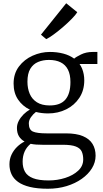

<svg xmlns="http://www.w3.org/2000/svg" viewBox="-20 -889 633 1179"><path d="M274 270Q209 270 163.8 259Q118.5 248 90.8 228Q63 208 50.5 180.5Q38 153 38 120Q38 87.5 51 60.2Q64 33 85.2 12.5Q106.5 -8 131 -20Q108.5 -32 96.2 -52.5Q84 -73 84 -103Q84 -125.5 95.2 -147Q106.5 -168.5 124.5 -186.5Q142.5 -204.5 163.5 -215.5Q118 -237.5 90.8 -277.8Q63.5 -318 63.5 -376Q63.5 -437 96.2 -480.5Q129 -524 180.2 -547Q231.5 -570 286.5 -570Q330 -570 368.5 -560Q407 -550 435.5 -529Q446 -539 477.5 -554.5Q509 -570 549.5 -570H578V-496H468.5Q477.5 -483.5 484 -467.8Q490.5 -452 494 -433.8Q497.5 -415.5 497.5 -396Q497.5 -334 467.2 -288.2Q437 -242.5 386.5 -217.5Q336 -192.5 275.5 -192.5Q255.5 -192.5 236.8 -194.8Q218 -197 200.5 -201.5Q182.5 -187.5 169.8 -169Q157 -150.5 157 -131.5Q157 -92.5 182 -81.2Q207 -70 267 -70H385Q449 -70 489.2 -53Q529.5 -36 548.2 -5.2Q567 25.5 567 67Q567 108 544.5 144.5Q522 181 482 209.2Q442 237.5 388.8 253.8Q335.5 270 274 270ZM279 219Q332 219 380.5 203.5Q429 188 460 159.2Q491 130.5 491 90Q491 62 482 41.8Q473 21.5 446 10.8Q419 0 365 0H241Q221 0 202.5 -1.2Q184 -2.5 168 -6Q144 13.5 131.5 41Q119 68.5 119 104Q119 140 133.5 165.8Q148 191.5 182.8 205.2Q217.5 219 279 219ZM285.5 -241.5Q351 -241.5 381.8 -277.8Q412.5 -314 412.5 -385Q412.5 -431.5 397.2 -461.5Q382 -491.5 352.5 -506.2Q323 -521 280.5 -521Q244 -521 214 -508.5Q184 -496 166.2 -466.8Q148.5 -437.5 148.5 -387Q148.5 -346 162.5 -313Q176.5 -280 206.8 -260.8Q237 -241.5 285.5 -241.5ZM263.5 -649 231.5 -676 386.5 -869 454.5 -814Q445 -798 421.2 -773.8Q397.5 -749.5 367.8 -723.8Q338 -698 310.2 -677.8Q282.5 -657.5 264.5 -649Z"/></svg>

Font: Merriweather Light
Style: Regular
Weight: 300
Designer: Eben Sorkin
Foundry: Eben Sorkin
Version: Version 2.100